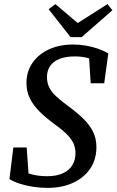

<svg xmlns="http://www.w3.org/2000/svg" viewBox="-20 -900 568 936"><path d="M26 -27 45 -181H110L121 -30L71 -74Q100 -59 134.5 -50Q169 -41 210 -41Q256 -41 287 -55.5Q318 -70 333 -95.5Q348 -121 348 -153Q348 -177 339.5 -198Q331 -219 309 -242Q287 -265 248 -293Q203 -326 172 -357Q141 -388 125 -421.5Q109 -455 109 -495Q109 -552 139 -594.5Q169 -637 220 -660Q271 -683 336 -683Q367 -683 397 -678Q427 -673 455 -663.5Q483 -654 508 -640L488 -494H422L413 -639L462 -594Q435 -610 406.5 -617.5Q378 -625 345 -625Q301 -625 270.5 -613Q240 -601 224.5 -578.5Q209 -556 209 -524Q209 -498 219 -476Q229 -454 251 -433Q273 -412 307 -387Q355 -352 386.5 -321Q418 -290 434 -257Q450 -224 450 -183Q450 -122 419.5 -77.5Q389 -33 335.5 -8.5Q282 16 212 16Q176 16 141 10.5Q106 5 76.5 -4.5Q47 -14 26 -27ZM250 -880 382 -768H328L504 -880L528 -850L378 -719H324L217 -855Z"/></svg>

Font: Source Serif 4 Medium
Style: Italic
Weight: 500
Italic angle: -12°
Designer: Frank Grießhammer
Foundry: Adobe Systems Incorporated
Version: Version 4.004;hotconv 1.0.116;makeotfexe 2.5.65601